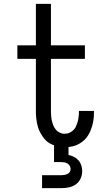

<svg xmlns="http://www.w3.org/2000/svg" viewBox="-20 -755 540 995"><path d="M198 220V153H298Q306 153 314 151.5Q322 150 329.5 146.5Q337 143 341.5 136Q346 129 346 121Q346 112 341.5 104.5Q337 97 330 92.5Q323 88 314.5 86.5Q306 85 298 85H260V-2Q248 -6 237 -12.5Q226 -19 217 -28Q208 -37 201 -47.5Q194 -58 188 -69Q182 -80 178 -92.5Q174 -105 171.5 -117.5Q169 -130 167.5 -144.5Q166 -159 166 -168V-450H70V-520H166V-735H244V-520H420V-450H244V-179Q244 -172 244.5 -164.5Q245 -157 245.5 -149.5Q246 -142 247.5 -135Q249 -128 251 -120.5Q253 -113 255.5 -106.5Q258 -100 262 -93.5Q266 -87 271 -81.5Q276 -76 282 -72Q288 -68 296.5 -65Q305 -62 310 -62H316Q323 -62 330 -63.5Q337 -65 343.5 -68.5Q350 -72 355.5 -76.5Q361 -81 365.5 -86.5Q370 -92 373 -98.5Q376 -105 378.5 -112Q381 -119 383 -125.5Q385 -132 386 -139.5Q387 -147 388 -155Q389 -163 389 -168V-180H467V-171Q467 -159 466 -146.5Q465 -134 462.5 -122Q460 -110 456.5 -98.5Q453 -87 448 -75.5Q443 -64 436.5 -53.5Q430 -43 421.5 -34Q413 -25 403 -18Q393 -11 382 -5.5Q371 0 358 3Q345 6 335 7V48Q350 51 363.5 58Q377 65 387 76.5Q397 88 401.5 102.5Q406 117 406 132Q406 152 397.5 170.5Q389 189 373 200.5Q357 212 337 216Q317 220 298 220Z"/></svg>

Font: Iosevka MaddieWtf
Style: Regular
Weight: 400
Monospace: yes
Designer: Belleve Invis
Foundry: Belleve Invis
Version: Version 31.3.0; ttfautohint (v1.8.3)